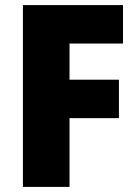

<svg xmlns="http://www.w3.org/2000/svg" viewBox="-20 -734 541 754"><path d="M253 0H70V-714H463V-563H253V-421H447V-270H253Z"/></svg>

Font: Noto Sans Gurmukhi UI SemiCondensed Black
Style: Regular
Weight: 900
Width: 4
Designer: Jelle Bosma - Monotype Design Team
Foundry: Monotype Imaging Inc.
Version: Version 2.004; ttfautohint (v1.8.4.7-5d5b)